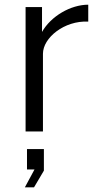

<svg xmlns="http://www.w3.org/2000/svg" viewBox="-20 -560 427 818"><path d="M163 0V-331C163 -399 254 -473 356 -468V-540C281 -540 197 -491 159 -424V-530H89V0ZM125 238 167 167V75H95V162H127L86 238Z"/></svg>

Font: Cheyenne Sans Light
Style: Regular
Weight: 300
Designer: The Public Sans project authors (U.S. Web Design System), Libre Franklin designed by Pablo Impallari and Rodrigo Fuenzal
Foundry: The Cheyenne Sans Project Authors
Version: Version 2.007